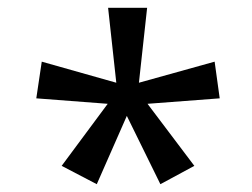

<svg xmlns="http://www.w3.org/2000/svg" viewBox="-20 -765 647 492"><path d="M138 -340 256 -499 73 -513 87 -607 278 -553 257 -745H357L336 -553L530 -607L543 -513L358 -499L478 -340L391 -293L305 -468L228 -293Z"/></svg>

Font: utamil85
Style: Book
Weight: 400
Designer: Jelle Bosma - Monotype Design Team
Foundry: Monotype Imaging Inc.
Version: Version 2.003